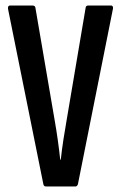

<svg xmlns="http://www.w3.org/2000/svg" viewBox="-20 -675 438 695"><path d="M146 0Q139 0 137 -8L9 -643Q8 -655 16 -655H98Q106 -655 108 -648L178 -239Q184 -205 189 -169.5Q194 -134 198 -97H200Q204 -134 209.5 -169.5Q215 -205 221 -239L290 -647Q291 -655 299 -655H382Q390 -655 389 -644L262 -8Q259 0 253 0Z"/></svg>

Font: Sofia Sans Extra Condensed SemiBold
Style: Regular
Weight: 600
Designer: Botio Nikoltchev, Ani Petrova
Foundry: lettersoup
Version: Version 4.101